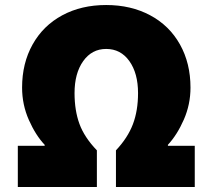

<svg xmlns="http://www.w3.org/2000/svg" viewBox="-20 -745 847 765"><path d="M51 -164H158V-168Q122 -206 95 -267Q68 -328 68 -396Q68 -493 110 -568Q152 -643 228 -684Q304 -725 403 -725Q502 -725 578.5 -684Q655 -643 697 -568Q739 -493 739 -396Q739 -329 712.5 -268.5Q686 -208 649 -168V-164H756V0H442V-146Q489 -196 509.5 -250Q530 -304 530 -374Q530 -453 495.5 -501.5Q461 -550 403 -550Q346 -550 311.5 -501.5Q277 -453 277 -374Q277 -305 296.5 -251.5Q316 -198 366 -146V0H51Z"/></svg>

Font: Nebula Sans Black
Style: Regular
Weight: 900
Designer: Paul D. Hunt for Adobe (as Source Sans)
Foundry: Nebula Entertainment & Broadcasting LLC
Version: Version 1.010